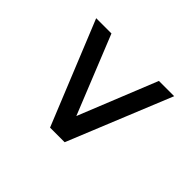

<svg xmlns="http://www.w3.org/2000/svg" viewBox="-88 -574 595 595"><g transform="rotate(-45 210.0 -276.0)"><path d="M40 -244.1V-308.1L380.9 -446.8V-379.9L123 -275.9L380.9 -171.9V-105Z"/></g></svg>

Font: D-DIN Condensed
Style: Regular
Weight: 400
Width: 3
Designer: Charles Nix
Foundry: Datto Inc.
Version: Version 1.00